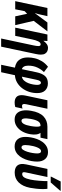

<svg xmlns="http://www.w3.org/2000/svg" viewBox="1080 -1904 1055 3274"><g transform="rotate(90 1607.0 -267.5)"><path d="M-10 0 107 -549H246L223 -447Q218 -420 210.5 -393Q203 -366 194 -336H196L354 -549H505L326 -315L399 0H249L206 -203L161 -161L129 0Z M745 -314Q750 -337 753 -358.5Q756 -380 756 -395Q756 -434 727 -434Q696 -434 675.5 -392Q655 -350 642 -286L582 0H442L559 -549H670L666 -483H669Q693 -518 723 -538.5Q753 -559 788 -559Q817 -559 843 -547.5Q869 -536 885.5 -509Q902 -482 902 -436Q902 -420 899.5 -398.5Q897 -377 891 -350L766 240H627Z M1075 240 1124 5Q1077 -1 1037.5 -25.5Q998 -50 974 -97.5Q950 -145 950 -218Q950 -274 964.5 -335Q979 -396 1014 -454Q1049 -512 1109 -559L1200 -490Q1154 -445 1122 -377Q1090 -309 1090 -222Q1090 -175 1106.5 -147.5Q1123 -120 1150 -114L1203 -364Q1222 -455 1264.5 -506Q1307 -557 1393 -557Q1467 -557 1512.5 -511Q1558 -465 1558 -376Q1558 -303 1536 -236Q1514 -169 1473 -116Q1432 -63 1376 -31Q1320 1 1253 5L1202 240ZM1278 -114Q1318 -121 1345 -151.5Q1372 -182 1388 -223Q1404 -264 1411 -305.5Q1418 -347 1418 -376Q1418 -407 1407.5 -423Q1397 -439 1383 -439Q1366 -439 1352.5 -422Q1339 -405 1329 -355Z M1716 10Q1658 9 1625.5 -20Q1593 -49 1593 -110Q1593 -125 1595 -142Q1597 -159 1601 -177L1680 -549H1825L1748 -187Q1744 -167 1744 -155Q1744 -116 1777 -116Q1798 -116 1822 -125L1795 -1Q1776 5 1755.5 7.5Q1735 10 1716 10Z M2010 10Q1945 10 1906.5 -25.5Q1868 -61 1856.5 -124.5Q1845 -188 1860 -271Q1884 -414 1954.5 -481.5Q2025 -549 2131 -549H2343L2318 -431H2236Q2259 -399 2263.5 -354Q2268 -309 2259 -256Q2245 -176 2210 -116.5Q2175 -57 2123.5 -23.5Q2072 10 2010 10ZM2030 -107Q2092 -107 2120 -264Q2129 -316 2131 -360.5Q2133 -405 2120 -431H2109Q2066 -431 2040 -391.5Q2014 -352 1998 -264Q1970 -107 2030 -107Z M2467 10Q2390 10 2347.5 -38.5Q2305 -87 2305 -173Q2305 -216 2313.5 -267.5Q2322 -319 2341 -370.5Q2360 -422 2390.5 -464.5Q2421 -507 2464.5 -533Q2508 -559 2566 -559Q2641 -559 2683.5 -509.5Q2726 -460 2726 -375Q2726 -327 2716.5 -274.5Q2707 -222 2687.5 -171.5Q2668 -121 2637.5 -80Q2607 -39 2564.5 -14.5Q2522 10 2467 10ZM2484 -107Q2507 -107 2526 -135.5Q2545 -164 2558.5 -207Q2572 -250 2579.5 -295.5Q2587 -341 2587 -375Q2587 -441 2548 -441Q2528 -441 2511.5 -422Q2495 -403 2482.5 -372Q2470 -341 2461.5 -305Q2453 -269 2448.5 -234Q2444 -199 2444 -172Q2444 -107 2484 -107Z M2914 9Q2849 8 2814 -17Q2779 -42 2770 -86.5Q2761 -131 2774 -187L2851 -549H2989L2910 -178Q2903 -146 2909.5 -132.5Q2916 -119 2939 -119Q2974 -119 2996 -153.5Q3018 -188 3033 -260Q3040 -289 3044.5 -327.5Q3049 -366 3052.5 -407Q3056 -448 3057.5 -485.5Q3059 -523 3058 -549H3190Q3195 -516 3194.5 -464.5Q3194 -413 3188 -356.5Q3182 -300 3173 -253Q3148 -126 3081 -58.5Q3014 9 2914 9ZM2982 -605 2985 -618 3065 -775H3224L3222 -766L3082 -605Z"/></g></svg>

Font: Noto Sans ExtraCondensed ExtraBold
Style: Italic
Weight: 800
Width: 2
Italic angle: -12°
Designer: Monotype Design Team
Foundry: Monotype Imaging Inc.
Version: Version 2.013; ttfautohint (v1.8.4.7-5d5b)